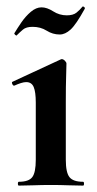

<svg xmlns="http://www.w3.org/2000/svg" viewBox="-20 -581 303 601"><path d="M39 0Q36 0 36 -6Q36 -12 39 -12Q70 -12 81 -26.5Q92 -41 92 -81V-260Q92 -293 85.5 -308.5Q79 -324 62 -324Q55 -324 45.5 -321Q36 -318 25 -313Q21 -312 18.5 -318Q16 -324 19 -325L170 -395Q172 -396 173 -396Q178 -396 183 -391Q188 -386 188 -382Q188 -370 187 -342Q186 -314 186 -262V-81Q186 -41 197.5 -26.5Q209 -12 240 -12Q243 -12 243 -6Q243 0 240 0Q220 0 194 -1Q168 -2 139 -2Q111 -2 85 -1Q59 0 39 0ZM189 -533Q209 -533 219.5 -541.5Q230 -550 238 -560Q240 -562 243.5 -559Q247 -556 245 -553Q218 -504 201 -488.5Q184 -473 167 -473Q145 -473 126 -485Q107 -497 82 -497Q62 -497 52 -488.5Q42 -480 32 -470Q31 -469 27.5 -472Q24 -475 25 -477Q34 -492 47 -511Q60 -530 76.5 -544Q93 -558 110 -558Q127 -558 146.5 -545.5Q166 -533 189 -533Z"/></svg>

Font: Cormorant Light
Style: Bold
Weight: 700
Version: Version 4.000